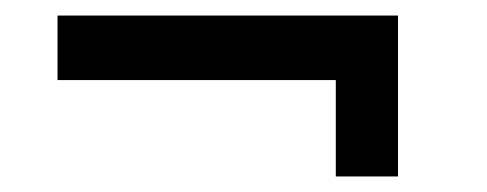

<svg xmlns="http://www.w3.org/2000/svg" viewBox="-20 -361 627 247"><path d="M492 -341V-134H412V-258H54V-341Z"/></svg>

Font: Piazzolla SemiBold
Style: Regular
Weight: 600
Designer: Juan Pablo del Peral
Foundry: Huerta Tipografica
Version: Version 1.330